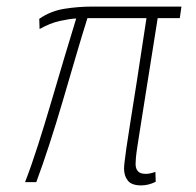

<svg xmlns="http://www.w3.org/2000/svg" viewBox="-20 -552 595 582"><path d="M408 10Q379 10 367.5 -4.5Q356 -19 356 -41Q356 -47 357.5 -60.5Q359 -74 363 -102.5Q367 -131 375 -180.5Q383 -230 395 -307Q407 -384 424 -497H245Q228 -443 209 -378Q190 -313 170 -245Q150 -177 129.5 -114Q109 -51 90 0H56Q75 -49 95 -111.5Q115 -174 135 -242Q155 -310 174.5 -375.5Q194 -441 211 -496Q191 -495 161.5 -488.5Q132 -482 100 -464L99 -495Q134 -519 176 -525.5Q218 -532 257 -532H530L525 -497H458Q440 -384 428 -308Q416 -232 408.5 -185Q401 -138 397 -112Q393 -86 392 -74Q391 -62 391 -55Q391 -41 398 -33Q405 -25 422 -25Q435 -25 451 -31L452 -1Q430 10 408 10Z"/></svg>

Font: Georama ExtraLight
Style: Italic
Weight: 200
Italic angle: -9°
Designer: Jean-Baptiste Levee
Foundry: Production Type
Version: Version 1.000